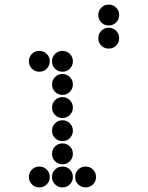

<svg xmlns="http://www.w3.org/2000/svg" viewBox="-20 -815 640 830"><path d="M449 -795Q431 -795 418 -782Q405 -769 405 -751V-749Q405 -731 418 -718Q431 -705 449 -705H451Q469 -705 482 -718Q495 -731 495 -749V-751Q495 -769 482 -782Q469 -795 451 -795ZM449 -695Q431 -695 418 -682Q405 -669 405 -651V-649Q405 -631 418 -618Q431 -605 449 -605H451Q469 -605 482 -618Q495 -631 495 -649V-651Q495 -669 482 -682Q469 -695 451 -695ZM149 -595Q131 -595 118 -582Q105 -569 105 -551V-549Q105 -531 118 -518Q131 -505 149 -505H151Q169 -505 182 -518Q195 -531 195 -549V-551Q195 -569 182 -582Q169 -595 151 -595ZM249 -595Q231 -595 218 -582Q205 -569 205 -551V-549Q205 -531 218 -518Q231 -505 249 -505H251Q269 -505 282 -518Q295 -531 295 -549V-551Q295 -569 282 -582Q269 -595 251 -595ZM249 -495Q231 -495 218 -482Q205 -469 205 -451V-449Q205 -431 218 -418Q231 -405 249 -405H251Q269 -405 282 -418Q295 -431 295 -449V-451Q295 -469 282 -482Q269 -495 251 -495ZM249 -395Q231 -395 218 -382Q205 -369 205 -351V-349Q205 -331 218 -318Q231 -305 249 -305H251Q269 -305 282 -318Q295 -331 295 -349V-351Q295 -369 282 -382Q269 -395 251 -395ZM249 -295Q231 -295 218 -282Q205 -269 205 -251V-249Q205 -231 218 -218Q231 -205 249 -205H251Q269 -205 282 -218Q295 -231 295 -249V-251Q295 -269 282 -282Q269 -295 251 -295ZM249 -195Q231 -195 218 -182Q205 -169 205 -151V-149Q205 -131 218 -118Q231 -105 249 -105H251Q269 -105 282 -118Q295 -131 295 -149V-151Q295 -169 282 -182Q269 -195 251 -195ZM149 -95Q131 -95 118 -82Q105 -69 105 -51V-49Q105 -31 118 -18Q131 -5 149 -5H151Q169 -5 182 -18Q195 -31 195 -49V-51Q195 -69 182 -82Q169 -95 151 -95ZM249 -95Q231 -95 218 -82Q205 -69 205 -51V-49Q205 -31 218 -18Q231 -5 249 -5H251Q269 -5 282 -18Q295 -31 295 -49V-51Q295 -69 282 -82Q269 -95 251 -95ZM349 -95Q331 -95 318 -82Q305 -69 305 -51V-49Q305 -31 318 -18Q331 -5 349 -5H351Q369 -5 382 -18Q395 -31 395 -49V-51Q395 -69 382 -82Q369 -95 351 -95Z"/></svg>

Font: Doto Rounded Black
Style: Regular
Weight: 900
Monospace: yes
Version: Version 1.000